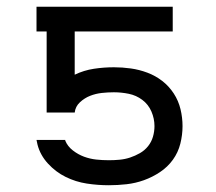

<svg xmlns="http://www.w3.org/2000/svg" viewBox="-20 -540 640 568"><path d="M302 8Q269 8 236.5 3Q204 -2 174.5 -16.5Q145 -31 122 -56Q99 -81 91 -112L88 -126H173V-124Q180 -107 195.5 -95Q211 -83 228.5 -76.5Q246 -70 264.5 -68Q283 -66 302 -66Q318 -66 334 -67.5Q350 -69 365 -74Q380 -79 394 -87Q408 -95 418 -107.5Q428 -120 432.5 -135.5Q437 -151 437 -167Q437 -189 428 -210Q419 -231 401 -244.5Q383 -258 361 -262.5Q339 -267 317 -267Q299 -267 281 -265Q263 -263 246.5 -256.5Q230 -250 216.5 -237.5Q203 -225 201 -207H118V-447H88V-520H491V-447H201V-319Q201 -319 201 -319Q201 -319 201 -319Q201 -319 201 -319Q201 -319 201 -319Q228 -332 257.5 -336.5Q287 -341 317 -341Q342 -341 367 -337.5Q392 -334 416 -325Q440 -316 460 -300.5Q480 -285 494 -263.5Q508 -242 514 -217Q520 -192 520 -167Q520 -141 513.5 -115Q507 -89 491.5 -67.5Q476 -46 453.5 -31Q431 -16 406 -7Q381 2 354.5 5Q328 8 302 8Z"/></svg>

Font: Zed Mono Extended
Style: Regular
Weight: 400
Width: 7
Monospace: yes
Designer: Belleve Invis
Foundry: Belleve Invis
Version: Version 1.0.0; ttfautohint (v1.8.4)